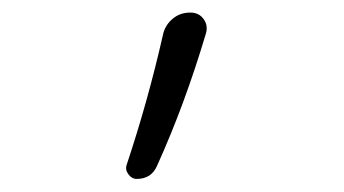

<svg xmlns="http://www.w3.org/2000/svg" viewBox="-20 -800 540 301"><path d="M194.3 -519.5Q186.5 -519.5 181.2 -526.9Q175.8 -534.2 178.7 -542Q211.9 -641.6 235.4 -745.1Q238.3 -759.8 250 -770Q261.7 -780.3 278.3 -780.3Q292 -780.3 299.3 -770Q306.6 -759.8 302.7 -747.1Q269.5 -635.7 226.6 -541Q217.8 -519.5 194.3 -519.5Z"/></svg>

Font: Rounded-L Mgen+ 1mn light
Style: Regular
Weight: 200
Designer: [Source Han Sans]
Ryoko NISHIZUKA  (kana & ideographs); Paul D. Hunt (Latin, Greek & Cyrillic); Wenlong ZHANG  (bopomofo
Version: Version 1.059.20150602